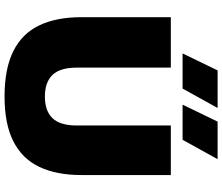

<svg xmlns="http://www.w3.org/2000/svg" viewBox="-88 -904 1001 866"><g transform="rotate(90 413.0 -470.5)"><path d="M415 10Q289 10 209.8 -29.8Q130.5 -69.5 93.8 -146.8Q57 -224 57 -336V-740H284.5V-316Q284.5 -240.5 317.5 -206.2Q350.5 -172 415 -172Q479.5 -172 512.5 -206.2Q545.5 -240.5 545.5 -316V-740H769V-336Q769 -224 732.2 -146.8Q695.5 -69.5 617.2 -29.8Q539 10 415 10ZM451.5 -793 528 -951H697.5L610 -793ZM220.5 -793 297 -951H466.5L379 -793Z"/></g></svg>

Font: Encode Sans SC SemiExpanded Black
Style: Regular
Weight: 900
Width: 6
Designer: Multiple Designers
Foundry: Impallari Type
Version: Version 3.002